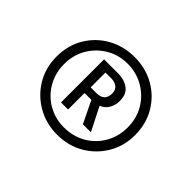

<svg xmlns="http://www.w3.org/2000/svg" viewBox="-85 -829 577 577"><g transform="rotate(45 203.0 -541.0)"><path d="M203 -376Q157 -376 119 -397.5Q81 -419 58.5 -456.5Q36 -494 36 -541Q36 -589 58.5 -626.5Q81 -664 119 -685Q157 -706 203 -706Q250 -706 287.5 -685Q325 -664 347.5 -626.5Q370 -589 370 -541Q370 -494 347.5 -456.5Q325 -419 287.5 -397.5Q250 -376 203 -376ZM202 -406Q240 -406 271 -423.5Q302 -441 320 -472Q338 -503 338 -541Q338 -580 320 -610.5Q302 -641 271 -659Q240 -677 202 -677Q165 -677 134.5 -659Q104 -641 86 -610.5Q68 -580 68 -541Q68 -503 86 -472Q104 -441 134.5 -423.5Q165 -406 202 -406ZM143 -636H204Q229 -636 247 -623Q265 -610 265 -581Q265 -563 256.5 -548.5Q248 -534 232 -528L270 -453H236L202 -523H173V-453H143ZM197 -548Q217 -548 225 -557Q233 -566 233 -580Q233 -597 222.5 -604Q212 -611 200 -611H174V-548Z"/></g></svg>

Font: Synthetic Light
Style: Regular
Weight: 300
Designer: Santiago Orozco
Foundry: Typemade
Version: Version 2.000; ttfautohint (v1.8.4.7-5d5b)